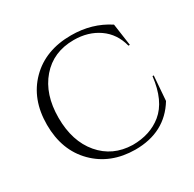

<svg xmlns="http://www.w3.org/2000/svg" viewBox="-158 -883 1077 1065"><g transform="rotate(-30 380.0 -350.0)"><path d="M423 -714Q557 -714 660 -646L680 -505H671Q649 -591 582 -637.5Q515 -684 423 -684Q292 -684 213.5 -593Q135 -502 135 -352Q135 -202 212.5 -110.5Q290 -19 417 -16Q529 -16 604 -77Q685 -143 702 -292H710L698 -135Q607 14 417 14Q259 13 159.5 -87Q60 -187 60 -350.5Q60 -514 159.5 -614Q259 -714 423 -714Z"/></g></svg>

Font: Cinzel Decorative
Style: Regular
Weight: 400
Designer: Natanael Gama
Version: Version 1.002;PS 001.002;hotconv 1.0.56;makeotf.lib2.0.21325